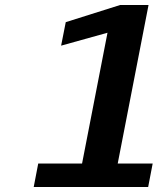

<svg xmlns="http://www.w3.org/2000/svg" viewBox="-20 -750 670 770"><path d="M574.2 0H115.2L133.3 -94.2H309.1L411.1 -618.7L225.1 -566.9L243.7 -661.1L461.9 -730H575.7L452.1 -94.2H592.3Z"/></svg>

Font: Aurulent Sans
Style: BoldItalic
Weight: 700
Italic angle: -11°
Version: Version 2007.05.04